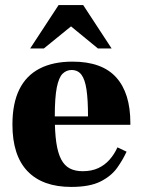

<svg xmlns="http://www.w3.org/2000/svg" viewBox="-20 -725 562 757"><path d="M261 12Q148 12 88.5 -50Q29 -112 29 -234Q29 -317 56 -372Q83 -427 136 -454.5Q189 -482 266 -482Q324 -482 367 -466.5Q410 -451 438 -420Q466 -389 480 -344Q494 -299 494 -239V-233H114V-266H327Q327 -332 321 -372Q315 -412 301 -430.5Q287 -449 262 -449Q242 -449 227 -434.5Q212 -420 204 -380.5Q196 -341 196 -265Q196 -204 202 -163Q208 -122 221 -97Q234 -72 255 -61Q276 -50 306 -50Q341 -50 367 -62Q393 -74 412 -95.5Q431 -117 443 -144L479 -127Q465 -96 442 -63.5Q419 -31 376.5 -9.5Q334 12 261 12ZM99 -534 211 -705H308L420 -534H366L260 -621L153 -534Z"/></svg>

Font: Frank Ruhl Libre Black
Style: Regular
Weight: 900
Designer: Yanek Iontef
Foundry: Fontef
Version: Version 6.004